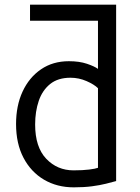

<svg xmlns="http://www.w3.org/2000/svg" viewBox="-20 -793 600 825"><path d="M297 12Q225 12 169 -21Q113 -54 81 -115Q49 -176 49 -260Q49 -339 77 -399.5Q105 -460 156 -495Q207 -530 276 -530Q321 -530 353.5 -519Q386 -508 401 -497V-704H109V-773H479V-15Q461 -10 435 -3.5Q409 3 375 7.5Q341 12 297 12ZM296 -61Q336 -61 363.5 -64.5Q391 -68 401 -72V-414Q385 -430 352 -444.5Q319 -459 283 -459Q229 -459 195.5 -432Q162 -405 146.5 -359.5Q131 -314 131 -258Q131 -161 178.5 -111Q226 -61 296 -61Z"/></svg>

Font: Ubuntu Sans Mono
Style: Regular
Weight: 400
Monospace: yes
Designer: Dalton Maag Ltd
Foundry: Dalton Maag Ltd
Version: Version 1.006